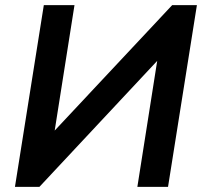

<svg xmlns="http://www.w3.org/2000/svg" viewBox="-20 -725 788 745"><path d="M38 0 150 -705H269L186 -179L160 -184L648 -705H744L632 0H513L596 -527L621 -522L133 0Z"/></svg>

Font: Nunito Sans 12pt
Style: Bold Italic
Weight: 700
Italic angle: -9°
Designer: Vernon Adams
Foundry: Vernon Adams
Version: Version 3.101;gftools[0.9.27]